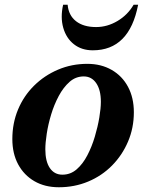

<svg xmlns="http://www.w3.org/2000/svg" viewBox="-20 -775 616 809"><path d="M228 14Q169 14 125 -11.5Q81 -37 56.5 -82.5Q32 -128 32 -189Q32 -256 56 -313.5Q80 -371 123.5 -414Q167 -457 224.5 -481.5Q282 -506 348 -506Q406 -506 450.5 -480.5Q495 -455 519.5 -409Q544 -363 544 -302Q544 -236 519.5 -178.5Q495 -121 452 -77.5Q409 -34 351.5 -10Q294 14 228 14ZM243 -39Q277 -39 303 -61.5Q329 -84 348 -120.5Q367 -157 379.5 -199Q392 -241 398.5 -280Q405 -319 405 -346Q405 -396 385.5 -424.5Q366 -453 333 -453Q299 -453 273 -430Q247 -407 227.5 -370.5Q208 -334 195.5 -292.5Q183 -251 177 -212Q171 -173 171 -146Q171 -95 190 -67Q209 -39 243 -39ZM371 -563Q324 -563 291.5 -588.5Q259 -614 246.5 -658Q234 -702 246 -755H265Q269 -710 300.5 -685.5Q332 -661 385 -661Q432 -661 475 -686.5Q518 -712 543 -755H562Q525 -563 371 -563Z"/></svg>

Font: Platypi SemiBold
Style: Italic
Weight: 600
Italic angle: -13°
Designer: David Sargent
Foundry: Bolt Cutter Type
Version: Version 1.200; ttfautohint (v1.8.4.7-5d5b)